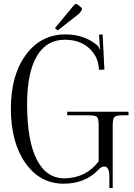

<svg xmlns="http://www.w3.org/2000/svg" viewBox="-20 -911 678 971"><path d="M307 -710Q215 -710 166 -626.5Q117 -543 117 -383Q117 -201 165.5 -105Q214 -9 306 -9Q416 -11 479 -95V-275Q479 -311 470.5 -319.5Q462 -328 426 -328H320V-346H630V-328H604Q568 -328 559 -319.5Q550 -311 550 -275V40H533V-20Q533 -69 506 -69Q494 -69 480 -55Q412 18 302 18Q182 18 108.5 -86.5Q35 -191 35 -362Q35 -531 111 -634Q187 -737 311 -737Q408 -737 474 -680Q481 -673 484 -662H487Q487 -663 485.5 -671.5Q484 -680 484 -685L481 -736L499 -737L508 -559L481 -558L479 -574Q473 -631 427 -670.5Q381 -710 307 -710ZM374 -887 390 -874Q395 -870 395 -864Q395 -862 391 -856L379 -841L272 -757L258 -769L355 -886Q360 -891 365 -891Q368 -891 374 -887Z"/></svg>

Font: Foglihten068fMac
Style: Regular
Weight: 500
Designer: gluk (gluksza@wp.pl)
Foundry: gluk (gluksza@wp.pl)
Version: Version 0.68